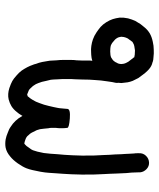

<svg xmlns="http://www.w3.org/2000/svg" viewBox="46 -572 633 766"><g transform="rotate(90 363.0 -189.5)"><path d="M203.8 -409.1 199 -410.1Q190.9 -411 181.8 -411Q172.7 -410.1 164 -408.2Q155.9 -406.2 153 -403.8Q150.1 -401.9 147.7 -401Q142.9 -393.8 137.6 -387.1Q133.8 -383.2 131.9 -377.9Q130 -374.1 128.1 -365.9Q127.1 -360.2 127.1 -355.9Q128.1 -351.1 129 -347Q130 -342.9 133.3 -337.9Q136.7 -332.9 140 -330Q144.8 -325.2 152 -319.9Q157.8 -317 160.7 -315.1Q166.9 -313.2 173.9 -312.7Q180.8 -312.2 186.1 -312.2Q190.9 -312.2 200 -313.2Q205.8 -314.1 210.1 -316.1Q213.9 -318 218.7 -321.8Q223 -325.2 224.9 -328.1Q228.8 -332.9 230.7 -338.1Q234.1 -342.9 235 -348.2Q236 -352 236 -355.9Q236 -361.2 235 -365Q234.1 -369.8 231.7 -375.1Q229.7 -379.9 226.9 -384.2Q223 -389.9 217.7 -396.2Q213.9 -401.9 209.1 -407.2V-408.2ZM231.7 -480.1 236 -479.1Q250.8 -473.9 263.8 -460Q271.9 -451.8 278.7 -442.2Q284.9 -434.1 292.1 -424Q297.8 -412.9 303.1 -401.9Q307 -391.8 308.9 -381.8Q310.8 -369.8 311.8 -356.8Q311.8 -351.1 310.8 -344.8Q311.8 -339.1 310.8 -333.8L307.9 -319.9Q306 -307.9 305 -300.2Q304.1 -289.2 301.7 -275.8Q300.7 -263.8 299.8 -251.8Q298.8 -239.8 298.3 -228.3Q297.8 -216.8 297.8 -201.9Q296.9 -184.2 296.9 -174.1Q295.9 -165 295.9 -155.9Q295.9 -146.8 295.9 -139.1Q295.9 -130.9 295.9 -121.8Q295.9 -115.1 296.9 -104.1Q296.9 -92.1 297.8 -84.9Q297.8 -80.1 298.8 -74.8Q299.8 -69.1 303.1 -57.1Q305 -47 307 -39.8Q309.8 -32.1 311.8 -25.9Q312.7 -23 316.1 -15.8Q319.9 -9.1 323.7 -3.8Q327.1 0 332.4 5.5Q337.6 11 340.8 12.5Q343.9 13.9 354.9 18.2Q356.8 18.2 358.8 19.2Q363.1 16.8 365 16.8Q365.9 15.8 366.9 13.9Q371.7 9.1 377.9 -1Q382.7 -10.1 386.1 -15.8Q389 -22.1 391.8 -30.2Q394.7 -39.8 398.1 -48Q400 -55.2 402.9 -66.2Q405.8 -78.2 407.7 -86.8Q410.1 -95.9 411 -103.1Q412 -106 412 -108.9Q412.9 -118 413.9 -129Q414.9 -136.2 414.9 -141Q414.9 -154 452.8 -151.1Q490.6 -148.2 490.6 -141Q492.1 -130.9 492.1 -117Q492.1 -104.1 490.6 -95Q490.6 -86.8 490.6 -78.2Q490.6 -71 492.1 -66.2Q493 -58 494 -47Q495 -37.9 495.9 -32.1Q496.9 -27.8 499.8 -19.2Q505 -8.2 509.8 1Q513.7 8.2 518.9 12.9Q523.7 19.2 527.1 21.1Q530.9 24 536.7 25.9Q543.9 28.8 551.1 30.2Q553 30.2 554 30.2Q554.9 28.8 556.8 27.8Q563.1 23 569.8 12Q577.9 1.9 579.9 -3.8Q582.7 -12 585.4 -21.6Q588 -31.2 590.9 -47Q592.8 -61.9 593.8 -73.9Q594.7 -87.8 595.7 -101.9Q596.6 -116.1 598.1 -129Q599 -142 600 -161.9Q601 -181.8 601 -192.8Q601.9 -202.9 601 -218.2Q601 -235 601 -246Q601 -256.1 600 -266.2Q599 -277.2 599 -286.8Q598.1 -300.2 598.1 -309.8Q598.1 -317 596.6 -331.9Q595.7 -350.1 595.7 -356.8Q595.7 -362.1 594.7 -371.2Q594.7 -381.8 593.8 -389.9Q592.8 -399 592.8 -407.2Q591.8 -412 591.8 -421.1V-426.9Q590.9 -443.2 601.9 -454.7Q612.9 -466.2 628.3 -467.1Q643.6 -468.1 655.2 -457.1Q666.7 -446 668.1 -431.2V-424Q668.1 -415.8 668.6 -409.8Q669.1 -403.8 669.1 -397.1Q670 -389 671 -377Q671.9 -365 671.9 -357.8Q671.9 -352 672.9 -336.2Q673.9 -318 673.9 -308.9Q673.9 -302.2 674.8 -292.1Q674.8 -280.1 675.8 -270Q676.7 -260 676.7 -248Q676.7 -236 676.7 -220.1Q677.7 -202.9 676.7 -189.9Q676.7 -179.9 675.8 -157.8Q674.8 -136.2 673.9 -124.2Q672.9 -110.8 671.9 -96.4Q671 -82 670 -68.1Q669.1 -53.2 665.7 -34.1Q661.9 -15.8 659 -1.9Q656.1 11 651.8 22.1Q646 36.9 632.4 56.4Q618.7 75.8 604.8 86.8Q588 101.2 569.8 105Q554.9 107.9 536.7 105Q522.8 102.2 510.8 96.9Q495.9 92.1 484.9 83.9Q473.9 77.2 462.8 65.7Q451.8 54.2 442.7 37.9Q441.7 38.8 441.7 39.8Q434.1 53.2 426.9 60.9Q416.8 73.9 403.8 82Q391.8 89.2 377 93Q355.9 97.8 331.9 90.2Q313.7 83.9 303.8 78.4Q294 72.9 282 61.9Q270 51.8 261.9 40.8Q254.7 30.2 248.9 19.2Q242.7 7.2 239.8 -1.9Q236.9 -8.2 235 -16.8Q230.7 -26.9 227.8 -40.8Q225.9 -54.2 224 -62.8Q222.1 -71.9 222.1 -81.1Q222.1 -86.8 221.1 -98.8Q219.7 -110.8 219.7 -120.9Q219.7 -130 219.7 -139.1Q219.7 -148.2 219.7 -158.5Q219.7 -168.8 221.1 -177.9Q221.1 -187.1 222.1 -202.9Q222.1 -219.2 222.1 -232.1Q223 -236 223 -240.8Q216.8 -238.8 212 -237.9Q199 -236 188 -236Q177 -235 163.5 -236.9Q150.1 -238.8 137.6 -243.2Q123.7 -248 108.9 -258Q96.9 -266.2 87.8 -273.9Q77.7 -283 69.3 -296.4Q60.9 -309.8 56.8 -322.3Q52.8 -334.8 50.8 -350.1Q49.9 -365 53.7 -383.2Q58 -399 63.8 -412Q70 -423 76.7 -433.1Q83 -440.8 88.7 -448Q98.8 -460.9 113.7 -470Q128.1 -478.2 146.8 -482Q163.1 -485.9 178.9 -485.9Q193.8 -486.8 207.7 -484.9L218.7 -483.9Q224.9 -483 231.7 -480.1Z"/></g></svg>

Font: Namteng
Style: Regular
Weight: 400
Designer: Khon Soe Zaw Thu
Foundry: MPUA
Version: Version 1.03 June 17, 2016